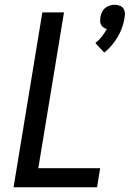

<svg xmlns="http://www.w3.org/2000/svg" viewBox="-20 -787 545 807"><path d="M418 -566 381 -606Q396 -618 408 -633.5Q420 -649 429 -665Q421 -667 414.5 -672Q408 -677 404.5 -683.5Q401 -690 401 -698.5Q401 -707 402 -715Q404 -726 408.5 -736Q413 -746 421.5 -753Q430 -760 441 -763.5Q452 -767 462 -767Q472 -767 482 -763.5Q492 -760 497.5 -753Q503 -746 504.5 -736Q506 -726 504 -715Q501 -694 494 -673.5Q487 -653 476 -634Q465 -615 450.5 -597.5Q436 -580 418 -566ZM37 0 158 -735H249L141 -80H401L388 0Z"/></svg>

Font: Iosevka Medium Oblique
Style: Regular
Weight: 500
Italic angle: -9°
Monospace: yes
Designer: Belleve Invis
Foundry: Belleve Invis
Version: Version 32.5.0; ttfautohint (v1.8.4)